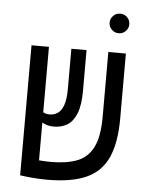

<svg xmlns="http://www.w3.org/2000/svg" viewBox="-54 -808 694 862"><g transform="rotate(5 293.0 -376.5)"><path d="M190.9 9.3Q153.8 9.3 120.4 6.1Q86.9 2.9 68.4 0V-0.5V-585.9H147V-291Q158.2 -283.7 177.2 -283.7Q195.8 -283.7 211.9 -293.9Q228 -304.2 238 -330.6Q248 -356.9 248 -405.3V-585.9H316.4V-402.3Q316.4 -337.4 301.3 -299.8Q286.1 -262.2 260 -246.6Q233.9 -231 200.2 -231Q182.6 -231 170.2 -234.6Q157.7 -238.3 147 -244.6V-74.2Q160.2 -73.2 174.1 -72.5Q188 -71.8 201.7 -71.8Q271.5 -71.8 318.8 -90.1Q366.2 -108.4 390.4 -156.5Q414.6 -204.6 414.6 -293.9V-585.9H493.7V-293.5Q493.7 -184.6 463.9 -117.9Q434.1 -51.3 367.7 -21Q301.3 9.3 190.9 9.3ZM453.1 -673.8Q435.1 -673.8 421.9 -686.8Q408.7 -699.7 408.7 -717.8Q408.7 -736.3 421.9 -749.3Q435.1 -762.2 453.1 -762.2Q471.7 -762.2 484.6 -749.3Q497.6 -736.3 497.6 -717.8Q497.6 -699.7 484.6 -686.8Q471.7 -673.8 453.1 -673.8Z"/></g></svg>

Font: Cascadia Mono SemiLight
Style: Regular
Weight: 350
Monospace: yes
Designer: Aaron Bell
Foundry: Saja Typeworks
Version: Version 2404.023; ttfautohint (v1.8.4)